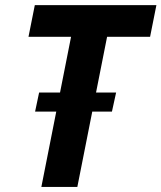

<svg xmlns="http://www.w3.org/2000/svg" viewBox="-20 -740 639 760"><path d="M143.7 0 265.3 -614.6H407.9L286.1 0ZM92.8 -594.4 117.8 -719.7H599.1L574.1 -594.4ZM118.9 -298.2 134.8 -373.6H439.6L423.1 -298.2Z"/></svg>

Font: Reddit Sans
Style: Italic
Weight: 400
Italic angle: -11.25°
Designer: Stephen Hutchings
Version: Version 1.013